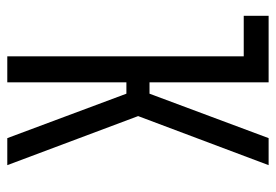

<svg xmlns="http://www.w3.org/2000/svg" viewBox="-138 -638 775 540"><g transform="rotate(90 250.0 -367.5)"><path d="M368 0 243 -335H211V0H138V-665H24V-735H211V-400H243L368 -735H444L306 -368L444 0Z"/></g></svg>

Font: Moesevka
Style: Regular
Weight: 400
Monospace: yes
Designer: Belleve Invis
Foundry: Belleve Invis
Version: Version 32.5.0; ttfautohint (v1.8.4)